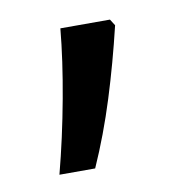

<svg xmlns="http://www.w3.org/2000/svg" viewBox="-43 -155 312 328"><g transform="rotate(-10 113.0 9.0)"><path d="M174 -103Q159 -40 140.5 19Q122 78 98 132H36Q52 71 64 5.5Q76 -60 81 -114H167Z"/></g></svg>

Font: Noto Sans Hebrew ExtraCondensed
Style: Regular
Weight: 400
Width: 2
Designer: Monotype Design Team
Foundry: Monotype Imaging Inc.
Version: Version 2.004; ttfautohint (v1.8.4.7-5d5b)